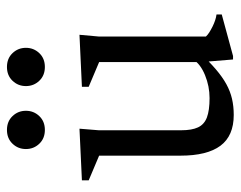

<svg xmlns="http://www.w3.org/2000/svg" viewBox="-90 -592 692 552"><g transform="rotate(-90 256.0 -316.0)"><path d="M157.5 -141Q157.5 -110.5 165.8 -92.8Q174 -75 194.2 -67.2Q214.5 -59.5 250 -59.5Q284 -59.5 315.8 -72.5Q347.5 -85.5 360 -105.5L379 -86.5Q354 -59.5 332.2 -41Q310.5 -22.5 290 -11.2Q269.5 0 248 5Q226.5 10 201.5 10Q141.5 10 113 -28.2Q84.5 -66.5 84.5 -143V-377L13.5 -407V-426.5L162 -433.5L157.5 -378ZM361 8 353.5 -83V-377L282.5 -407V-426.5L432 -433.5L427 -378V-70Q431.5 -65 439 -60.2Q446.5 -55.5 455.5 -51Q464.5 -46.5 473.5 -43.5Q482.5 -40.5 490.5 -39.5V-24.5L371 8ZM158.5 -533Q134 -533 118.8 -549Q103.5 -565 103.5 -587.5Q103.5 -610 118.8 -626Q134 -642 158.5 -642Q183 -642 198.2 -626Q213.5 -610 213.5 -587.5Q213.5 -565 198.2 -549Q183 -533 158.5 -533ZM339.5 -533Q315 -533 299.8 -549Q284.5 -565 284.5 -587.5Q284.5 -610 299.8 -626Q315 -642 339.5 -642Q364 -642 379.2 -626Q394.5 -610 394.5 -587.5Q394.5 -565 379.2 -549Q364 -533 339.5 -533Z"/></g></svg>

Font: Newsreader 16pt
Style: Regular
Weight: 400
Designer: Hugues Gentile
Foundry: Production Type
Version: Version 1.003